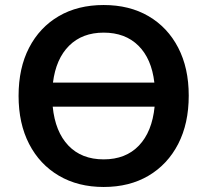

<svg xmlns="http://www.w3.org/2000/svg" viewBox="-20 -735 825 765"><path d="M393 10Q291 10 214.5 -35Q138 -80 96 -161.5Q54 -243 54 -353Q54 -464 96 -545Q138 -626 214 -670.5Q290 -715 393 -715Q496 -715 572 -670.5Q648 -626 690 -545Q732 -464 732 -354Q732 -243 690 -161.5Q648 -80 572 -35Q496 10 393 10ZM393 -605Q308 -605 255.5 -553Q203 -501 191 -406H595Q584 -501 531.5 -553Q479 -605 393 -605ZM393 -100Q481 -100 533.5 -155Q586 -210 596 -310H190Q200 -210 252.5 -155Q305 -100 393 -100Z"/></svg>

Font: Nunito Sans
Style: Bold
Weight: 700
Designer: Vernon Adams
Foundry: Vernon Adams
Version: Version 3.101; ttfautohint (v1.8.4.7-5d5b);gftools[0.9.27]